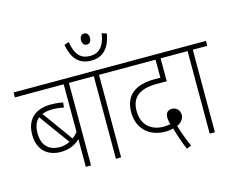

<svg xmlns="http://www.w3.org/2000/svg" viewBox="-124 -1073 1616 1319"><g transform="rotate(-15 684.0 -414.0)"><path d="M486 -587V-622H0V-587H347V-248C335 -234 323 -221 310 -211L153 -428C174 -437 198 -441 227 -441C256 -441 282 -438 307 -432L311 -467C286 -473 260 -476 226 -476C117 -476 48 -420 48 -308C48 -201 114 -143 208 -143C269 -143 314 -165 347 -197V0H384V-587ZM86 -308C86 -356 100 -390 125 -412L283 -195C261 -183 236 -177 209 -177C137 -177 86 -219 86 -308Z M598 -587H701V-622H473V-587H561V0H598Z M540 -848C540 -823 555 -809 572 -809C590 -809 604 -822 604 -848C604 -874 591 -888 572 -888C554 -888 540 -874 540 -848ZM724 -847 690 -859C675 -761 633 -728 573 -728C512 -728 471 -761 455 -859L422 -847C442 -737 496 -695 573 -695C649 -695 703 -737 724 -847Z M1050 60 1083 46C1060 -7 1041 -57 1026 -109C1057 -122 1076 -148 1076 -175C1076 -206 1055 -232 1021 -232C991 -232 975 -213 975 -184C975 -167 978 -150 984 -133C970 -130 954 -128 936 -128C843 -128 783 -184 783 -280C783 -379 845 -424 964 -424H1036V-587H1148V-622H687V-587H1000V-459H959C821 -459 745 -401 745 -281C745 -162 826 -92 937 -92C960 -92 979 -95 995 -99C1009 -48 1027 6 1050 60Z M1265 -587H1368V-622H1140V-587H1228V0H1265Z"/></g></svg>

Font: Noto Sans Devanagari SemiCondensed ExtraLight
Style: Regular
Weight: 200
Width: 4
Designer: Jelle Bosma - Monotype Design Team
Foundry: Monotype Imaging Inc.
Version: Version 2.004